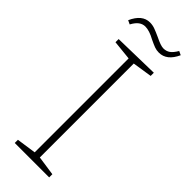

<svg xmlns="http://www.w3.org/2000/svg" viewBox="-278 -874 899 899"><g transform="rotate(45 171.5 -424.5)"><path d="M286 -693V-672L189 -657V-35L286 -21V0H58V-21L155 -35V-657L58 -667V-688ZM27 -782Q56 -847 107 -847Q124 -847 140.5 -841Q157 -835 181 -824Q219 -805 237 -805Q256 -805 270 -815Q284 -825 298 -849L317 -840Q288 -776 236 -776Q220 -776 206.5 -781Q193 -786 170 -797Q132 -818 105 -818Q88 -818 73.5 -807.5Q59 -797 46 -773Z"/></g></svg>

Font: Bitter Pro ExtraLight
Style: Regular
Weight: 275
Designer: Sol Matas, and Bitter project Authors
Foundry: Sol Matas
Version: Version 1.010